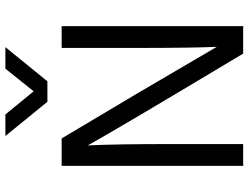

<svg xmlns="http://www.w3.org/2000/svg" viewBox="-125 -798 923 713"><g transform="rotate(-90 336.5 -441.5)"><path d="M391 -727H315L188 -883H268L354 -778L438 -883H518ZM158 0H77V-674H179L348 -390L519 -98Q515 -195 515 -389V-674H596V0H494Q214 -467 153 -577Q158 -473 158 -284Z"/></g></svg>

Font: Hind Kochi
Style: Regular
Weight: 400
Designer: Dhruvi Tolia
Foundry: Indian Type Foundry
Version: Version 0.702;PS 1.0;hotconv 1.0.81;makeotf.lib2.5.63406